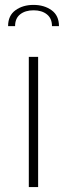

<svg xmlns="http://www.w3.org/2000/svg" viewBox="-20 -763 273 783"><path d="M97.5 0V-531H135.5V0ZM13 -656.5Q13 -699.5 43 -721.2Q73 -743 116.5 -743Q160.5 -743 190.5 -721.2Q220.5 -699.5 220.5 -656.5H192Q192 -688 171.2 -704.5Q150.5 -721 117 -721Q83 -721 62.2 -704.5Q41.5 -688 41.5 -656.5Z"/></svg>

Font: Epilogue ExtraLight
Style: Regular
Weight: 250
Designer: Tyler Finck
Foundry: Etcetera Type Co
Version: Version 2.112